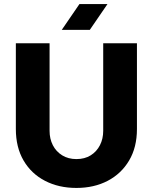

<svg xmlns="http://www.w3.org/2000/svg" viewBox="-20 -913 752 945"><path d="M356 12Q269 12 201.5 -23Q134 -58 96 -123Q58 -188 58 -278V-700H224V-269Q224 -230 240 -198.5Q256 -167 286 -148.5Q316 -130 356 -130Q397 -130 426.5 -148.5Q456 -167 472 -198.5Q488 -230 488 -269V-700H654V-278Q654 -188 615.5 -123Q577 -58 510 -23Q443 12 356 12ZM284 -766 371 -893H509L422 -766Z"/></svg>

Font: MuseoModerno Thin
Style: Bold
Weight: 700
Version: Version 1.003